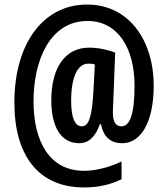

<svg xmlns="http://www.w3.org/2000/svg" viewBox="-20 -741 735 842"><path d="M654 -365C654 -568 542 -721 363 -721C173 -722 43 -554 43 -291C43 -55 152 81 348 81C412 81 464 69 513 45V-33C464 -9 403 8 348 8C197 8 127 -121 127 -297C127 -477 200 -649 363 -649C494 -650 570 -533 570 -366C570 -238 549 -187 512 -187C489 -187 475 -205 475 -246C475 -261 476 -283 477 -302L485 -510C450 -524 408 -532 371 -532C266 -532 205 -445 205 -301C205 -182 249 -113 327 -113C368 -113 398 -140 418 -196H423C433 -143 463 -113 516 -113C600 -113 654 -209 654 -365ZM292 -299C292 -404 321 -462 367 -462C378 -462 387 -461 396 -458L390 -346C384 -231 370 -187 339 -187C309 -187 292 -223 292 -299Z"/></svg>

Font: Noto Sans Georgian ExtraCondensed SemiBold
Style: Regular
Weight: 600
Width: 2
Designer: Monotype Design Team, Akaki Razmadze
Foundry: Google LLC
Version: Version 2.005